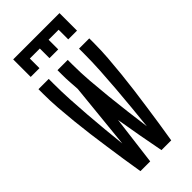

<svg xmlns="http://www.w3.org/2000/svg" viewBox="-293 -1020 1085 1085"><g transform="rotate(-45 250.0 -477.5)"><path d="M127 0Q117 -58 108.5 -116Q100 -174 91.5 -232Q83 -290 75.5 -348Q68 -406 62 -464.5Q56 -523 51.5 -581.5Q47 -640 47 -698V-735H129V-698Q129 -634 132.5 -569.5Q136 -505 141 -440.5Q146 -376 152 -311.5Q158 -247 165 -183L205 -579Q203 -609 201 -638.5Q199 -668 199 -698V-735H281V-698Q281 -630 286.5 -561.5Q292 -493 299 -425Q306 -357 314.5 -289Q323 -221 332 -153V-155Q339 -223 345.5 -290.5Q352 -358 357.5 -426Q363 -494 367 -562Q371 -630 371 -698V-735H453V-698Q453 -640 448.5 -581.5Q444 -523 438 -464.5Q432 -406 424.5 -348Q417 -290 408.5 -232Q400 -174 391.5 -116Q383 -58 373 0H295Q281 -73 267.5 -146.5Q254 -220 242 -294L205 0ZM65 -815V-955H435V-815H365V-892H285V-815H215V-892H135V-815Z"/></g></svg>

Font: Iosevka Medium
Style: Regular
Weight: 500
Monospace: yes
Designer: Belleve Invis
Foundry: Belleve Invis
Version: Version 32.5.0; ttfautohint (v1.8.4)